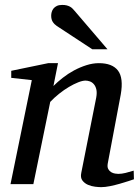

<svg xmlns="http://www.w3.org/2000/svg" viewBox="-20 -752 570 784"><path d="M526.9 -20Q520.5 -17.6 504.6 -12.5Q488.8 -7.3 469.2 -1.7Q449.7 3.9 429.2 8.1Q408.7 12.2 393.1 12.2Q384.3 12.2 368.9 10.5Q353.5 8.8 339.4 2.7Q325.2 -3.4 316.4 -15.1Q307.6 -26.9 312 -46.9L373 -354Q376.5 -374 373.3 -387.2Q370.1 -400.4 363 -408.4Q356 -416.5 346.7 -419.7Q337.4 -422.9 329.1 -422.9Q316.9 -422.9 299.1 -415.8Q281.2 -408.7 261.5 -397Q241.7 -385.3 221.7 -369.4Q201.7 -353.5 185.1 -335.9L116.2 0H22.9L109.9 -424.8L25.9 -434.1V-462.9L176.8 -494.1H216.8L198.2 -400.9Q214.8 -417.5 236.3 -434.3Q257.8 -451.2 282.2 -464.4Q306.6 -477.5 332.8 -485.8Q358.9 -494.1 383.8 -494.1Q438.5 -494.1 461.7 -463.9Q484.9 -433.6 473.1 -366.2L419.9 -84Q417.5 -69.8 422.1 -61.5Q426.8 -53.2 434.3 -48.8Q441.9 -44.4 450.2 -43.2Q458.5 -42 462.9 -42Q476.6 -42 492.7 -45.9Q508.8 -49.8 525.9 -55.2ZM356.9 -550.8 211.9 -646Q201.7 -652.8 195.3 -662.8Q189 -672.9 189 -688Q189 -695.3 191.2 -703.1Q193.4 -710.9 198.5 -717.3Q203.6 -723.6 212.2 -727.8Q220.7 -731.9 233.9 -731.9Q244.6 -731.9 252.2 -730Q259.8 -728 265.6 -724.9Q271.5 -721.7 276.1 -717Q280.8 -712.4 285.2 -707L418.9 -550.8Z"/></svg>

Font: Charis SIL Viet
Style: Italic
Weight: 400
Italic angle: -11°
Foundry: SIL International
Version: Version 5.000